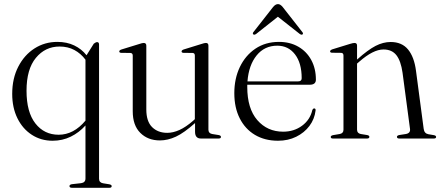

<svg xmlns="http://www.w3.org/2000/svg" viewBox="-20 -658 2096 912"><path d="M322 234Q310 234 310 226Q310 219 321 217L365.5 212Q386 209 386 190V-62Q355.5 -28 316 -8.8Q276.5 10.5 230 10.5Q174.5 10.5 131 -17.8Q87.5 -46 62.8 -96.2Q38 -146.5 38 -212Q38 -285.5 66.8 -341.2Q95.5 -397 144 -428Q192.5 -459 252.5 -459Q297.5 -459 332.5 -442.2Q367.5 -425.5 391 -395.5L425.5 -450.5Q435.5 -458 441 -458Q450.5 -458 450.5 -446.5V191Q450.5 209 469 212.5L500 217.5Q510.5 220 510.5 226Q510.5 234 499.5 234ZM106 -227Q106 -125.5 148 -71.8Q190 -18 258.5 -18Q330 -18 386 -85V-374.5Q364 -404 333.2 -420.5Q302.5 -437 263 -437Q195 -437 150.5 -383.2Q106 -329.5 106 -227Z M610.5 -129.5V-394Q610.5 -406 599 -406.5L556 -407Q546.5 -407.5 546.5 -413.5Q546.5 -419.5 557 -423L641.5 -449Q656 -454 662.5 -454Q675 -454 675 -441V-138Q675 -81.5 702.5 -54.2Q730 -27 774.5 -27Q802 -27 832.2 -40.5Q862.5 -54 897.5 -84.5L905.5 -92V-394Q905.5 -406 895 -406.5L851.5 -407Q842.5 -407.5 842.5 -413.5Q842.5 -419.5 852.5 -423L936.5 -449Q951 -454 958 -454Q970 -454 970 -441V-42Q970 -25 987.5 -21.5L1018.5 -16.5Q1029.5 -14.5 1029.5 -7.5Q1029.5 0 1018 0H934.5Q906.5 0 906.5 -32V-73.5Q854.5 -27 815.8 -9Q777 9 739.5 9Q682.5 9 646.5 -26.8Q610.5 -62.5 610.5 -129.5Z M1480.5 -279.5Q1480.5 -255.5 1451 -255.5H1154.5Q1154.5 -250 1154.5 -245Q1154.5 -142.5 1202.2 -87.5Q1250 -32.5 1325 -32.5Q1376.5 -32.5 1414.8 -60.8Q1453 -89 1463.5 -135Q1467 -143 1472.5 -143Q1480 -143 1479 -133Q1474 -92 1449.8 -59.8Q1425.5 -27.5 1387 -8.5Q1348.5 10.5 1300.5 10.5Q1238 10.5 1191.2 -17.2Q1144.5 -45 1118.8 -95.8Q1093 -146.5 1093 -215.5Q1093 -284.5 1119.2 -339.5Q1145.5 -394.5 1193.2 -426.8Q1241 -459 1305 -459Q1357.5 -459 1397 -436.2Q1436.5 -413.5 1458.5 -373Q1480.5 -332.5 1480.5 -279.5ZM1297 -441Q1236.5 -441 1199 -394.8Q1161.5 -348.5 1155.5 -271.5H1396.5Q1413 -271.5 1413 -286.5Q1413 -358.5 1381.2 -399.8Q1349.5 -441 1297 -441ZM1417 -494.5Q1412 -491 1403.5 -497L1300 -578.5L1197 -497Q1188.5 -491 1183.5 -494.5Q1178 -499 1184.5 -506.5L1277 -624.5Q1288.5 -638.5 1300.5 -638.5Q1311.5 -638.5 1323 -624.5L1415.5 -506.5Q1422 -499 1417 -494.5Z M1676 -441.5V-375L1677 -376Q1728 -421.5 1764 -440Q1800 -458.5 1835.5 -458.5Q1889 -458.5 1918.2 -423Q1947.5 -387.5 1956 -321.5L1992.5 -46Q1995.5 -24 2014.5 -20.5L2041 -16Q2051.5 -14 2051.5 -7.5Q2051.5 0 2040.5 0H1877Q1865.5 0 1865.5 -8Q1865.5 -14 1876 -16.5L1908 -21.5Q1930.5 -25.5 1927.5 -46L1892 -313Q1884 -369 1862.8 -396Q1841.5 -423 1801.5 -423Q1752.5 -423 1686.5 -365L1676 -356V-42Q1676 -25 1693.5 -21.5L1724 -16.5Q1734.5 -14.5 1734.5 -8Q1734.5 0 1723 0H1561.5Q1551 0 1551 -7.5Q1551 -13.5 1561.5 -16L1594 -21.5Q1611.5 -25 1611.5 -41.5V-394Q1611.5 -406.5 1600.5 -407L1557 -407.5Q1548 -408 1548 -414Q1548 -419.5 1558 -423.5L1642.5 -449.5Q1657 -454 1664 -454Q1676 -454 1676 -441.5Z"/></svg>

Font: Fraunces 72pt Light
Style: Regular
Weight: 300
Version: Version 1.000;[0bf87f6ff]